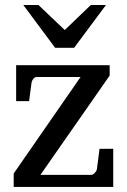

<svg xmlns="http://www.w3.org/2000/svg" viewBox="-20 -740 502 760"><path d="M34.2 0V-53.2L298.8 -435.1H125Q117.7 -435.1 112.1 -428Q106.4 -420.9 105 -414.1L95.2 -339.8H43.9V-481.9H414.1V-440.9L140.1 -47.9H341.8Q345.2 -47.9 348.9 -50.3Q352.5 -52.7 355.7 -56.2Q358.9 -59.6 361.1 -63.7Q363.3 -67.9 363.8 -71.8L374 -150.9H428.2V0ZM273.4 -550.8H198.2L72.3 -720.2H132.3L236.3 -621.1L339.4 -720.2H399.4Z"/></svg>

Font: Charis SIL Viet
Style: Regular
Weight: 400
Foundry: SIL International
Version: Version 5.000